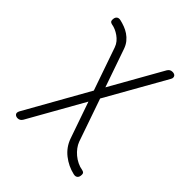

<svg xmlns="http://www.w3.org/2000/svg" viewBox="-206 -691 1011 1011"><g transform="rotate(45 300.0 -185.0)"><path d="M514 -527 324 -191 407 48Q413 64 424.5 79.5Q436 95 451.5 108Q467 121 485.5 130Q504 139 523 142Q532 144 536 148Q540 152 540 160Q540 169 538 175Q536 181 531.5 185Q527 189 521 190Q515 191 507 189Q459 178 419.5 147Q380 116 363 68L292 -136L117 174Q112 182 105.5 186Q99 190 90 190Q84 190 79 188Q74 186 70.5 182Q67 178 67 172Q67 166 71 158L271 -197L188 -436Q182 -453 171.5 -465.5Q161 -478 147.5 -487.5Q134 -497 120 -503Q106 -509 93 -511Q84 -513 80 -517Q76 -521 76 -529Q76 -538 78 -544Q80 -550 84.5 -554Q89 -558 95 -559Q101 -560 109 -558Q126 -554 143.5 -547.5Q161 -541 177.5 -530Q194 -519 207.5 -502.5Q221 -486 229 -462L302 -252L467 -544Q472 -552 478.5 -556Q485 -560 495 -560Q501 -560 506.5 -558Q512 -556 515 -552Q518 -548 518.5 -541.5Q519 -535 514 -527Z"/></g></svg>

Font: Maple Mono NL Thin
Style: Regular
Weight: 250
Monospace: yes
Designer: subframe7536
Version: Version 7.000